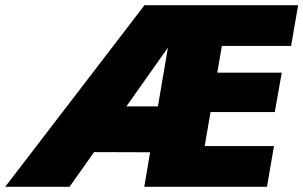

<svg xmlns="http://www.w3.org/2000/svg" viewBox="-34 -720 1169 740"><path d="M271 -134 573 -133 604 -310H310ZM523 -700 -14 0H234L699 -658ZM610 0H995L1022 -157H637ZM717 -543H1088L1115 -700H523ZM660 -288H1025L1052 -440H686ZM641 -700 522 0H728L848 -700Z"/></svg>

Font: Jost ExtraBold
Style: Italic
Weight: 800
Italic angle: -5°
Version: Version 3.710